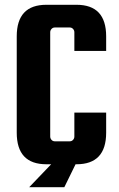

<svg xmlns="http://www.w3.org/2000/svg" viewBox="-20 -677 498 803"><path d="M102 106 194 10H174Q50 10 50 -122V-525Q50 -657 174 -657H300Q424 -657 424 -525V-464H291V-542Q291 -550 285.5 -556Q280 -562 272 -562H209Q201 -562 195.5 -556Q190 -550 190 -542V-106Q190 -98 195.5 -92Q201 -86 209 -86H272Q280 -86 285.5 -92Q291 -98 291 -106V-206H424V-122Q424 10 300 10H296L249 106Z"/></svg>

Font: Squada One
Style: Regular
Weight: 400
Version: Version 1.001